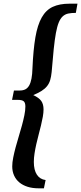

<svg xmlns="http://www.w3.org/2000/svg" viewBox="-20 -772 440 1042"><path d="M391.6 -702.1Q367.7 -702.1 350.3 -698.5Q333 -694.8 320.3 -683.1Q307.6 -671.4 298.8 -649.9Q290 -628.4 283.4 -592.8Q276.9 -557.1 271.5 -505.1Q266.1 -453.1 260.3 -380.9Q257.8 -355.5 252.2 -336.9Q246.6 -318.4 235.1 -304.2Q223.6 -290 205.6 -278.6Q187.5 -267.1 160.6 -255.9Q191.4 -241.7 203.9 -224.1Q216.3 -206.5 216.3 -178.2Q216.3 -160.2 212.4 -138.2Q208.5 -116.2 202.6 -92Q196.8 -67.9 189.9 -42Q183.1 -16.1 177.2 9.5Q171.4 35.2 167.5 60.1Q163.6 85 163.6 106.9Q163.6 150.9 180.2 176Q196.8 201.2 227.5 205.1L218.3 250H189.5Q156.2 250 129.9 241.7Q103.5 233.4 85 218Q66.4 202.6 56.4 180.4Q46.4 158.2 46.4 130.9Q46.4 109.4 51.8 82.8Q57.1 56.2 64.9 27.1Q72.8 -2 82 -32.2Q91.3 -62.5 99.1 -91.3Q106.9 -120.1 112.3 -146.5Q117.7 -172.9 117.7 -193.8Q117.7 -214.4 108.9 -222.2Q100.1 -230 76.7 -230H45.4L55.7 -280.8H87.4Q105 -280.8 117.4 -287.1Q129.9 -293.5 138.2 -307.9Q146.5 -322.3 150.9 -345.5Q155.3 -368.7 156.2 -401.9Q160.6 -502.4 172.1 -569.6Q183.6 -636.7 206.5 -677.2Q229.5 -717.8 266.4 -734.9Q303.2 -752 357.4 -752H400.4Z"/></svg>

Font: Lobster
Style: Regular
Weight: 400
Designer: Pablo Impallari
Foundry: Pablo Impallari
Version: Version 1.007; ttfautohint (v1.1) -l 8 -r 50 -G 50 -x 14 -D 